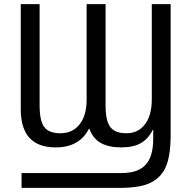

<svg xmlns="http://www.w3.org/2000/svg" viewBox="-20 -708 931 935"><path d="M401.9 -688H494.1V-193.8Q494.1 -119.6 517.1 -89.4Q540 -59.1 596.2 -59.1Q652.8 -59.1 686 -102.8Q719.2 -146.5 719.2 -223.1V-688H811V-45.9Q810.5 26.4 798.1 73.7Q785.6 121.1 756.8 150.6Q728 180.2 685.1 192.9Q642.1 205.6 576.2 207H85V134.8H571.8Q651.4 134.8 688.7 95Q726.1 55.2 726.1 -32.2V-76.2H724.1Q702.6 -32.2 666.3 -11.2Q629.9 9.8 570.8 9.8Q509.3 9.8 470.9 -11.7Q432.6 -33.2 415 -81.1H413.1Q367.2 9.8 251 9.8Q81.1 9.8 81.1 -175.8V-688H172.9V-193.8Q172.9 -120.1 195.3 -89.6Q217.8 -59.1 273.9 -59.1Q333.5 -59.1 367.7 -102.5Q401.9 -146 401.9 -223.1Z"/></svg>

Font: Libra Sans Modern
Style: Regular
Weight: 400
Foundry: Stefan Peev, Context Ltd
Version: Version 1.000